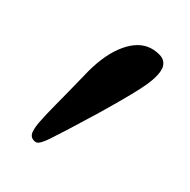

<svg xmlns="http://www.w3.org/2000/svg" viewBox="-58 -618 334 338"><g transform="rotate(20 109.5 -449.5)"><path d="M167 -562Q179.2 -562 191.7 -555.9Q204.1 -549.8 204.1 -536.1Q204.1 -535.2 203.6 -533Q203.1 -530.8 203.1 -529.8Q199.2 -513.2 179.7 -487.8Q160.2 -462.4 122.1 -418.9Q75.2 -366.2 61 -351.6Q46.9 -336.9 41 -336.9Q36.6 -336.9 32.2 -340.3Q27.8 -343.8 27.8 -351.1Q27.8 -352.1 28.3 -354.2Q28.8 -356.4 28.8 -357.9Q29.8 -363.3 32.5 -370.6Q35.2 -377.9 40 -389.2Q44.9 -400.4 49.8 -411.1Q54.7 -421.9 63.5 -441.2Q72.3 -460.4 79.1 -476.1Q96.7 -517.6 120.1 -539.8Q143.6 -562 167 -562Z"/></g></svg>

Font: Common Serif
Style: Italic
Weight: 400
Italic angle: -12°
Designer: Philipp H. Poll, Khaled Hosny
Foundry: Stefan Peev, Context Ltd.
Version: Version 1.026